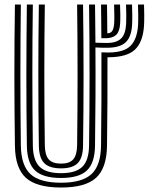

<svg xmlns="http://www.w3.org/2000/svg" viewBox="-20 -820 686 849"><path d="M250 9.2Q142 9.2 94.6 -33.6Q47.2 -76.5 46 -175.5Q43.8 -323.2 43.6 -480.8Q43.5 -638.2 46 -800H72.2Q70.2 -650 70.2 -490.8Q70.2 -331.5 72.2 -176Q73.5 -88 114.8 -50Q156 -12 250 -12Q343.2 -12 384.4 -50Q425.5 -88 426.8 -176Q428 -271.8 428.5 -377Q429 -482.2 428.5 -588.5Q440.8 -587.8 461.2 -587.8Q529 -588.5 557.6 -617.8Q586.2 -647 590.5 -707.8Q591.5 -725.2 591.2 -754.4Q591 -783.5 590.2 -800H616.8Q617.5 -783.8 617.8 -755.1Q618 -726.5 616.8 -705.2Q611.8 -633.8 576.8 -600.6Q541.8 -567.5 461.2 -566.8Q460 -566.8 458.2 -566.6Q456.5 -566.5 455.2 -566.5Q455.5 -464.8 455 -369.2Q454.5 -273.8 453.2 -175.5Q451.8 -76.5 404.6 -33.6Q357.5 9.2 250 9.2ZM250 -33Q170 -33 134.9 -66.2Q99.8 -99.5 98.8 -176.2Q96.5 -334.8 96.6 -490Q96.8 -645.2 98.8 -800H125.2Q123 -646.8 123.1 -490.1Q123.2 -333.5 125.2 -176.5Q126.2 -111 155.2 -82.6Q184.2 -54.2 250 -54.2Q315.2 -54.2 344.1 -82.6Q373 -111 373.8 -176.5Q376 -331.2 376 -488.2Q376 -645.2 373.8 -800H400.2Q400.8 -761.8 401.1 -724.8Q401.5 -687.8 402 -631.2Q413 -630.8 429.4 -630.4Q445.8 -630 456 -630Q495 -630.5 515.1 -649.4Q535.2 -668.2 537.8 -715.2Q538.5 -730.2 538.4 -755.1Q538.2 -780 537.2 -800H563.8Q564.8 -779 564.9 -750.9Q565 -722.8 564 -708.5Q560.5 -655.8 535.4 -632.6Q510.2 -609.5 456.2 -608.8Q443.2 -608.8 427.4 -609.1Q411.5 -609.5 402 -610.2Q402.8 -495.8 402.2 -390.4Q401.8 -285 400.2 -176.2Q399.2 -99.5 364.4 -66.2Q329.5 -33 250 -33ZM250 -75.5Q198.2 -75.5 175.4 -99Q152.5 -122.5 151.8 -177Q149.5 -335 149.5 -489.9Q149.5 -644.8 151.8 -800H178.2Q176 -650 176 -490.9Q176 -331.8 178.2 -177.2Q178.8 -134.2 195.4 -115.4Q212 -96.5 250 -96.5Q287.5 -96.5 303.9 -115.4Q320.2 -134.2 321 -177.2Q323 -332.5 323 -488.9Q323 -645.2 321 -800H347.2Q349.5 -642.8 349.5 -487.4Q349.5 -332 347.2 -177Q346.8 -122.5 324 -99Q301.2 -75.5 250 -75.5ZM428.2 -651.2Q428 -687 427.6 -726.2Q427.2 -765.5 426.8 -800H453.2Q453.5 -770 453.9 -742.2Q454.2 -714.5 454.5 -672.5Q470 -673 476.6 -683.6Q483.2 -694.2 484.8 -715.8Q485.8 -728 485.5 -753.4Q485.2 -778.8 484.5 -800H510.8Q511.8 -781 512 -754.9Q512.2 -728.8 511.2 -715.5Q509 -680.8 494.1 -666.2Q479.2 -651.8 450 -651Q434 -651 428.2 -651.2Z"/></svg>

Font: Big Shoulders Inline Text ExtraBold
Style: Regular
Weight: 800
Designer: Patric King
Foundry: XO Type Co
Version: Version 1.000